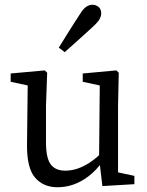

<svg xmlns="http://www.w3.org/2000/svg" viewBox="-20 -777 622 810"><path d="M228 -576Q243 -600 257.5 -623.5Q272 -647 287 -670.5Q302 -694 317 -717Q331 -740 344 -748.5Q357 -757 370 -757Q384 -757 395.5 -748Q407 -739 407 -720Q407 -710 401 -698Q395 -686 375 -667Q355 -649 335 -630.5Q315 -612 294.5 -594Q274 -576 253 -557ZM547 0 412 8 398 -109 401 -431 422 -412 329 -432V-467L471 -480L481 -470L478 -330V-31L454 -55L547 -35ZM174 -330V-177Q174 -110 194 -83.5Q214 -57 255 -57Q281 -57 306.5 -65.5Q332 -74 357.5 -90.5Q383 -107 408 -132H429V-81H378L413 -96Q385 -57 353 -33Q321 -9 288.5 2Q256 13 223 13Q163 13 128 -27.5Q93 -68 94 -167L97 -431L118 -412L25 -432V-467L169 -480L179 -470Z"/></svg>

Font: Adobe Variable Font Prototype
Style: Regular
Weight: 389
Designer: Frank Grießhammer
Foundry: Adobe
Version: Version 1.004;hotconv 1.0.113;makeotfexe 2.5.65598